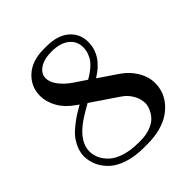

<svg xmlns="http://www.w3.org/2000/svg" viewBox="-214 -939 1095 1095"><g transform="rotate(-45 333.5 -391.0)"><path d="M333.5 -750Q272.9 -750 237.5 -726.1Q202.1 -702.1 202.1 -665.5Q202.1 -634.8 227.5 -600.6Q252.9 -566.4 294.9 -537.6L367.7 -488.8Q404.8 -509.8 429 -532Q453.1 -554.2 463.1 -575.2Q473.1 -596.2 476.1 -610.1Q479 -624 479 -640.6Q479 -689.9 440.4 -720Q401.9 -750 333.5 -750ZM272 -397Q198.7 -356 168 -332Q83.5 -267.1 83.5 -193.8Q84 -163.6 96.9 -136Q109.9 -108.4 136.5 -84.2Q163.1 -60.1 209.7 -45.7Q256.3 -31.2 317.9 -31.2H333.5Q375.5 -31.2 408 -42.7Q440.4 -54.2 458 -69.8Q475.6 -85.4 486.6 -105.2Q497.6 -125 501 -138.7Q504.4 -152.3 504.4 -162.6Q504.4 -198.2 484.9 -232.2Q465.3 -266.1 434.6 -286.6ZM233.4 -422.9 215.8 -435.5Q163.1 -471.7 135.7 -520Q108.4 -568.4 108.4 -617.7Q108.4 -690.9 162.8 -741.2Q217.3 -791.5 312.5 -791.5H333.5Q423.3 -791.5 472.2 -749.3Q521 -707 521 -640.6Q521 -532.7 405.3 -462.4L517.6 -386.2Q566.4 -353.5 595.7 -304.9Q625 -256.3 625 -204.1Q625 -173.3 615.2 -143.3Q605.5 -113.3 583.5 -85.4Q561.5 -57.6 530 -36.4Q498.5 -15.1 451.9 -2.4Q405.3 10.3 349.1 10.3H317.9Q248 10.3 193.6 -7.3Q139.2 -24.9 107.2 -54.4Q75.2 -84 58.8 -119.4Q42.5 -154.8 41.5 -193.8Q41.5 -227.5 55.2 -259.3Q68.8 -291 87.4 -313.5Q106 -335.9 135.3 -358.9Q164.6 -381.8 184.8 -394.3Q205.1 -406.7 233.4 -422.9Z"/></g></svg>

Font: Resagnicto
Style: Bold
Weight: 700
Version: Version 0.9991